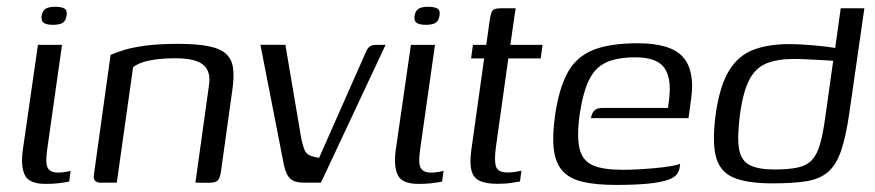

<svg xmlns="http://www.w3.org/2000/svg" viewBox="-20 -529 2534 556"><path d="M111.4 3.5Q65 3.5 52.3 -21.3Q39.6 -46 45.9 -93.7L89.9 -399H159.6L116.9 -98Q110.7 -57.5 118 -43.3Q125.2 -29.2 148.5 -29.2Q156.5 -29.2 168.7 -31Q180.9 -32.7 184.4 -34.5L180.4 -3.3Q176.1 -2.3 167.5 -0.8Q159 0.7 145.2 2.1Q131.5 3.5 111.4 3.5ZM133.4 -457.1Q116.3 -457.1 107.5 -462.3Q98.6 -467.5 100.4 -482.9Q103.2 -498.8 112.8 -504.1Q122.4 -509.4 140.3 -509.4Q158.1 -509.2 166.8 -504.2Q175.5 -499.3 172.7 -482.9Q170.2 -467.5 160.5 -462.3Q150.7 -457.1 133.4 -457.1Z M271.7 0Q248 0 252 -23.5L300.2 -370.1Q317 -377.6 341.1 -384.8Q365.1 -392 402.7 -397Q440.4 -402 495.6 -402Q552.2 -402 586.2 -394.7Q620.3 -387.5 636.3 -371.4Q652.4 -355.3 655.2 -329.8Q658.1 -304.2 652.8 -268.2L619.5 -29.7Q617.7 -19 614.5 -12.2Q611.4 -5.3 604.4 -2.5Q597.4 0.3 584.4 0.3L545.9 0L585.1 -281.8Q591.4 -322.5 568.5 -341.4Q545.5 -360.3 488.3 -360.3Q444.9 -360.3 412.8 -353.8Q380.8 -347.3 365.4 -334.2L318.2 0Z M859.7 0Q834.4 0 821.7 -10.6Q808.9 -21.2 802.4 -50.1L734.1 -399.3H806.4L852.7 -126.3Q857.2 -106 861.8 -95Q866.4 -84 876.2 -79.4Q886 -74.7 904 -71.9Q938.1 -149.2 972.1 -225.8Q1006.1 -302.4 1039.4 -377.9Q1043 -387.8 1049.6 -393.4Q1056.2 -399 1067.9 -399H1096.5L909.4 0Z M1191.4 3.5Q1145 3.5 1132.3 -21.3Q1119.6 -46 1125.9 -93.7L1169.9 -399H1239.6L1196.9 -98Q1190.7 -57.5 1198 -43.3Q1205.2 -29.2 1228.5 -29.2Q1236.5 -29.2 1248.7 -31Q1260.9 -32.7 1264.4 -34.5L1260.4 -3.3Q1256.1 -2.3 1247.5 -0.8Q1239 0.7 1225.2 2.1Q1211.5 3.5 1191.4 3.5ZM1213.4 -457.1Q1196.3 -457.1 1187.5 -462.3Q1178.6 -467.5 1180.4 -482.9Q1183.2 -498.8 1192.8 -504.1Q1202.4 -509.4 1220.3 -509.4Q1238.1 -509.2 1246.8 -504.2Q1255.5 -499.3 1252.7 -482.9Q1250.2 -467.5 1240.5 -462.3Q1230.7 -457.1 1213.4 -457.1Z M1420.8 3.3Q1387.4 3.3 1369.2 -5.3Q1351 -13.8 1345.4 -34.8Q1339.7 -55.8 1344.5 -92L1382 -359.8H1344.2L1349.5 -399H1388.1L1398.3 -471.4Q1400.4 -486.3 1403.5 -493.5Q1406.7 -500.7 1413.3 -502.9Q1419.9 -505 1431.1 -505H1473.6Q1473.4 -503.5 1472.1 -496.8Q1470.9 -490.2 1469.1 -477.5L1457.9 -399H1551.2L1545.8 -359.8H1452L1415.7 -100.3Q1410.7 -61.1 1416.9 -45.3Q1423.2 -29.5 1450.5 -29.5Q1461.5 -29.5 1473.3 -31.5Q1485.1 -33.5 1489.9 -34.7L1485.8 -3.5Q1480 -2.5 1462.5 0.4Q1444.9 3.3 1420.8 3.3Z M1764.3 6.5Q1706.4 6.5 1668.2 -2.3Q1630.1 -11 1609.6 -33.4Q1589 -55.7 1583.9 -95.3Q1578.8 -134.9 1587.5 -196.1Q1598.8 -272.9 1623.5 -318.3Q1648.2 -363.7 1696.3 -383.7Q1744.5 -403.7 1827.3 -403.7Q1921.6 -403.7 1957.1 -364.6Q1992.6 -325.5 1981.6 -244.1L1973.8 -187H1691.4Q1693.1 -199.4 1700.2 -207.9Q1707.3 -216.4 1723.2 -216.4H1914.5L1918 -245Q1924.7 -304.4 1902.9 -333.7Q1881 -363 1819.8 -363Q1768.6 -363 1736.4 -348.7Q1704.3 -334.4 1686.4 -298.8Q1668.5 -263.2 1658.5 -197.2Q1649.8 -131.7 1658.6 -97.3Q1667.5 -62.9 1697.3 -50.1Q1727.2 -37.3 1782.1 -37.3Q1801 -37.3 1826 -38.5Q1850.9 -39.8 1876.3 -42.1Q1901.6 -44.5 1921.3 -47.7Q1941 -50.9 1949.5 -54.6L1948 -42.8Q1946.7 -33.2 1940 -24.2Q1933.2 -15.2 1915.5 -8.6Q1891.8 -0.3 1853.9 3.1Q1815.9 6.5 1764.3 6.5Z M2217 2Q2145.4 2 2105.5 -14.2Q2065.6 -30.3 2053.6 -74Q2041.5 -117.6 2053 -201.7Q2065 -282.5 2091.9 -325.6Q2118.8 -368.7 2162.1 -385Q2205.5 -401.3 2265.3 -401.3Q2282.1 -401.3 2305.8 -399.9Q2329.5 -398.5 2353 -396.1Q2376.5 -393.7 2394.3 -390.8Q2412.1 -387.9 2417.9 -384.8L2396.4 -375L2414.6 -505H2483.1L2439.4 -201Q2429.4 -132 2415.3 -91.5Q2401.3 -51 2377.4 -30.6Q2353.5 -10.3 2314.6 -4.1Q2275.7 2 2217 2ZM2222.1 -38.2Q2263.5 -38.2 2289.6 -43.8Q2315.7 -49.4 2331 -65.5Q2346.3 -81.5 2354.8 -111.6Q2363.4 -141.7 2370.1 -191.4L2392.8 -353.1Q2381.9 -353.8 2361.4 -354.9Q2341 -356 2319.2 -357.1Q2297.4 -358.3 2279.5 -358.3Q2231.5 -358.3 2199.7 -345.5Q2168 -332.6 2150 -298.3Q2132 -264 2123 -198.7Q2114.3 -132 2120.2 -97.8Q2126 -63.6 2151.1 -50.9Q2176.2 -38.2 2222.1 -38.2Z"/></svg>

Font: Genos Thin
Style: Italic
Weight: 100
Italic angle: -8°
Designer: Robert E. Leuschke
Foundry: Robert E. Leuschke
Version: Version 1.010